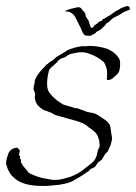

<svg xmlns="http://www.w3.org/2000/svg" viewBox="-31 -607 450 636"><path d="M392 -587Q394 -587 396.5 -584.5Q399 -582 399 -580Q399 -574 397 -574L389 -571Q387 -571 385.5 -570Q384 -569 382 -568Q378 -567 373.5 -563.5Q369 -560 365 -558L347 -549Q343 -547 340 -544Q337 -541 334 -539Q332 -536 328 -533.5Q324 -531 321 -529Q319 -525 316.5 -522.5Q314 -520 312 -518Q309 -516 307 -513.5Q305 -511 302 -509Q296 -505 293 -504Q290 -503 287.5 -500Q285 -497 283 -496L270 -489Q269 -488 264.5 -488.5Q260 -489 256 -489Q250 -489 247.5 -492.5Q245 -496 243 -499Q241 -503 239.5 -507Q238 -511 236 -515Q234 -519 231.5 -524Q229 -529 226 -535Q223 -541 220 -547Q217 -553 213 -558Q211 -560 209 -561.5Q207 -563 205 -564Q204 -566 201.5 -566.5Q199 -567 196 -568Q195 -569 192 -569Q189 -569 187 -569Q185 -569 185.5 -570.5Q186 -572 187 -572Q192 -574 195 -575Q198 -576 201 -577Q204 -578 208.5 -579Q213 -580 218 -581Q222 -583 229 -583Q232 -583 233.5 -582Q235 -581 236 -581Q240 -578 241 -575Q243 -571 247 -569Q250 -566 252 -559Q253 -551 258 -545Q260 -543 261.5 -540Q263 -537 264 -534Q264 -532 265 -529Q266 -526 267 -524Q269 -515 272 -515Q275 -514 277 -516L281 -522Q283 -524 285.5 -525.5Q288 -527 291 -529Q293 -531 296 -534Q299 -537 303 -537Q306 -537 306.5 -539Q307 -541 308 -542L313 -545Q316 -545 320 -549Q325 -552 330.5 -555Q336 -558 341 -562Q351 -570 364 -576Q368 -580 378 -583Q386 -587 392 -587ZM117 9Q101 9 85.5 8Q70 7 56 3Q28 -4 13 -21Q9 -23 4 -30Q2 -34 -0.5 -38Q-3 -42 -5 -46Q-7 -51 -8 -55.5Q-9 -60 -11 -64Q-11 -69 -10.5 -72.5Q-10 -76 -9 -80Q-7 -88 -4.5 -95.5Q-2 -103 2 -107Q9 -116 26 -118L32 -112Q36 -109 34 -104Q33 -103 33 -100Q33 -97 32 -95Q34 -91 34 -90Q36 -90 36 -87Q36 -86 35 -84V-81Q36 -80 37 -80L38 -79Q40 -77 38 -75V-70Q39 -69 40 -67Q41 -65 42 -63Q44 -60 46 -57Q48 -54 51 -51Q54 -48 56 -45Q58 -42 60 -40Q64 -34 67 -33Q81 -26 96 -21Q111 -16 128 -14Q140 -11 151 -11Q165 -11 178 -14.5Q191 -18 204 -22Q214 -26 224.5 -31.5Q235 -37 244 -44Q249 -48 255 -53Q261 -58 268 -63Q283 -74 287 -86Q289 -90 290 -95Q291 -100 292 -104Q294 -114 298 -118Q299 -121 299 -127Q299 -138 295 -150Q292 -161 284 -169Q276 -177 263 -185Q254 -194 241.5 -199.5Q229 -205 213 -209L159 -224Q151 -226 146 -229Q142 -233 132 -236Q130 -237 127 -238Q124 -239 122 -240Q120 -240 117.5 -241Q115 -242 113 -243Q91 -256 87 -272Q83 -282 85 -291Q86 -295 84 -301Q83 -303 82 -306Q81 -309 80 -311Q80 -317 81 -320Q81 -325 83 -329Q84 -332 84 -336Q84 -340 85 -343Q89 -352 93.5 -358.5Q98 -365 102 -370L123 -393Q126 -394 132 -400Q137 -403 140 -405Q143 -407 145 -408Q154 -417 157 -419Q165 -424 174 -429Q183 -434 193 -441Q215 -450 234 -453Q238 -454 242 -454Q246 -454 250 -454H255Q262 -454 265 -455Q294 -455 325 -445Q352 -433 364 -412Q367 -406 367 -396Q367 -386 365 -376Q363 -366 355 -359L347 -352Q342 -346 336 -344Q330 -341 326 -342Q322 -342 323 -348Q323 -352 323.5 -355.5Q324 -359 324 -363Q324 -375 321 -384Q316 -399 310 -404Q300 -412 289.5 -418Q279 -424 267 -428Q254 -434 239 -434Q232 -434 225.5 -433Q219 -432 211 -430Q203 -429 196.5 -425.5Q190 -422 185 -418Q183 -417 180 -416Q177 -415 174 -414Q169 -413 163 -407Q160 -403 156 -399Q152 -395 147 -391Q142 -387 137.5 -382.5Q133 -378 131 -373Q125 -348 125 -331Q125 -315 129 -306Q144 -281 178 -261Q180 -260 185.5 -258.5Q191 -257 198 -255L218 -249Q223 -249 225 -248.5Q227 -248 229 -247Q230 -247 240 -243L253 -238Q258 -236 264 -235Q270 -234 276 -233Q288 -230 299 -222Q303 -219 309.5 -215Q316 -211 322 -206Q334 -196 335 -184Q336 -176 337 -169.5Q338 -163 339 -157Q340 -154 340 -148Q340 -141 337 -133Q336 -126 332 -119Q330 -115 328.5 -111.5Q327 -108 325 -104Q322 -101 319 -99Q317 -96 315 -93Q313 -90 312 -88Q310 -83 308 -82Q308 -80 304 -76Q303 -75 302 -75Q301 -75 300 -73Q298 -73 295 -70Q291 -66 289 -62Q287 -58 283 -54Q279 -52 277 -50Q275 -50 273 -49Q271 -48 269 -47L265 -43Q263 -39 259 -38L240 -25L216 -11Q205 -4 192 -0.5Q179 3 165 5Q153 6 140.5 7.5Q128 9 117 9Z"/></svg>

Font: Estonia
Style: Regular
Weight: 400
Designer: Robert E. Leuschke
Foundry: Robert E. Leuschke
Version: Version 1.014; ttfautohint (v1.8.3)